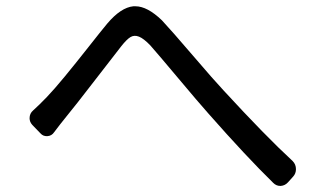

<svg xmlns="http://www.w3.org/2000/svg" viewBox="-20 -655 1040 618"><path d="M154.3 -229.5Q146.5 -217.8 132.8 -216.8Q119.1 -215.8 110.4 -225.6L84 -252.9Q75.2 -262.7 75.2 -274.4Q75.2 -290 86.9 -299.8Q105.5 -316.4 130.9 -342.8Q154.3 -367.2 188.5 -408.7Q222.7 -450.2 264.2 -502.9Q305.7 -555.7 325.2 -579.1Q369.1 -630.9 409.2 -634.8Q412.1 -634.8 416 -634.8Q454.1 -634.8 501 -589.8Q530.3 -558.6 600.1 -477.1Q669.9 -395.5 700.2 -363.3Q835 -216.8 921.9 -136.7Q932.6 -126 932.6 -110.4Q932.6 -96.7 923.8 -86.9L907.2 -68.4Q897.5 -57.6 883.8 -56.6Q882.8 -56.6 881.8 -56.6Q869.1 -56.6 859.4 -66.4Q773.4 -150.4 650.4 -290Q619.1 -325.2 553.2 -403.8Q487.3 -482.4 463.9 -508.8Q442.4 -531.2 427.2 -537.1Q412.1 -543 399.9 -535.6Q387.7 -528.3 370.1 -505.9Q357.4 -490.2 289.1 -401.4Q220.7 -312.5 192.4 -278.3Q174.8 -256.8 154.3 -229.5Z"/></svg>

Font: Gen Jyuu GothicL Regular
Style: Regular
Weight: 400
Designer: [Source Han Sans]
Ryoko NISHIZUKA  (kana & ideographs); Paul D. Hunt (Latin, Greek & Cyrillic); Wenlong ZHANG  (bopomofo
Version: Version 1.002.20150607